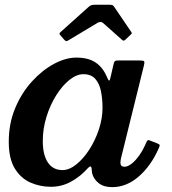

<svg xmlns="http://www.w3.org/2000/svg" viewBox="-20 -775 724 810"><path d="M251 -607.5Q255 -603 258.2 -601.8Q261.5 -600.5 268 -604.5L390.5 -678Q404.5 -687 415.5 -677.5L493.5 -608Q499 -603.5 501.2 -603.2Q503.5 -603 510 -608.5L530.5 -628Q535.5 -632.5 535.8 -634.8Q536 -637 533.5 -640.5L461.5 -746.5Q458.5 -751.5 454.5 -753.2Q450.5 -755 440.5 -755H383Q372 -755 366.5 -753.5Q361 -752 354.5 -746.5L238 -642Q231.5 -636 230.8 -634Q230 -632 234.5 -626.5ZM412.5 -320Q412.5 -275.5 397.2 -229.2Q382 -183 356.8 -144Q331.5 -105 301.8 -81.2Q272 -57.5 243.5 -57.5Q203.5 -57.5 182 -89.5Q160.5 -121.5 160.5 -180Q160.5 -232 176 -282Q191.5 -332 217 -372.8Q242.5 -413.5 272.8 -437.8Q303 -462 332 -462Q364.5 -462 382 -442.2Q399.5 -422.5 406 -390Q412.5 -357.5 412.5 -320ZM649.5 -149Q654.5 -160 653.5 -163.2Q652.5 -166.5 642.5 -170.5L615.5 -181Q606.5 -185 603.5 -183.5Q600.5 -182 596 -171.5Q584 -143 568 -120.2Q552 -97.5 535.5 -84.5Q519 -71.5 505 -71.5Q488 -71.5 488 -89Q488 -93 488.8 -98.2Q489.5 -103.5 490.5 -107.5L587.5 -500Q590.5 -512.5 588 -516.2Q585.5 -520 568.5 -520H479Q468 -520 464.5 -516.8Q461 -513.5 459.5 -506L447.5 -454Q444 -436 440.8 -435Q437.5 -434 430 -452.5Q414 -490.5 383.5 -511.2Q353 -532 302 -532Q257.5 -532 208.2 -505.8Q159 -479.5 115.2 -431.8Q71.5 -384 44.2 -319.2Q17 -254.5 17 -177Q17 -105.5 42.5 -64Q68 -22.5 108.5 -4.8Q149 13 195 13Q240.5 13 280 -8.8Q319.5 -30.5 350 -65Q357 -72 360.8 -72.8Q364.5 -73.5 366 -67.5Q366.5 -64 367 -59Q367.5 -54 368.5 -44.5Q374.5 -20 395.8 -2.8Q417 14.5 453 14.5Q514 14.5 565.8 -30.8Q617.5 -76 649.5 -149Z"/></svg>

Font: Besley SemiBold
Style: Italic
Weight: 600
Italic angle: -13°
Designer: Owen Earl
Foundry: indestructible type*
Version: Version 2.001